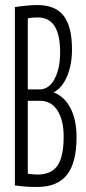

<svg xmlns="http://www.w3.org/2000/svg" viewBox="-20 -730 342 760"><path d="M39 4V-702Q91 -710 128 -710Q199 -710 232 -667.5Q265 -625 265 -534Q265 -474 245.5 -428Q226 -382 193 -365V-364Q235 -348 259 -302Q283 -256 283 -187Q283 -86 245 -38Q207 10 128 10Q103 10 86 9Q69 8 39 4ZM90 -376H136Q174 -376 196 -417.5Q218 -459 218 -523Q218 -661 130 -661Q105 -661 90 -657ZM90 -42Q104 -41 112.5 -40Q121 -39 128 -39Q183 -39 207.5 -74.5Q232 -110 232 -189Q232 -254 207.5 -292.5Q183 -331 138 -331H90Z"/></svg>

Font: Georama Extra Condensed Light
Style: Regular
Weight: 300
Width: 2
Designer: Jean-Baptiste Levee
Foundry: Production Type
Version: Version 1.000